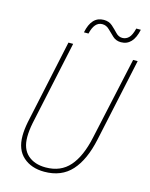

<svg xmlns="http://www.w3.org/2000/svg" viewBox="-131 -969 830 1061"><g transform="rotate(15 284.0 -438.0)"><path d="M227 10Q325 10 382.5 -53.5Q440 -117 466 -239L568 -714H542L439 -242Q415 -130 364.5 -72.5Q314 -15 228 -15Q164 -15 125.5 -49.5Q87 -84 87 -152Q87 -188 96 -233L199 -714H172L69 -232Q60 -186 60 -151Q60 -72 106.5 -31Q153 10 227 10ZM240 -791H266Q282 -861 327 -861Q350 -861 367.5 -843.5Q385 -826 404 -808.5Q423 -791 451 -791Q520 -791 540 -886H514Q504 -846 488.5 -831Q473 -816 452 -816Q431 -816 414.5 -833.5Q398 -851 378.5 -868.5Q359 -886 329 -886Q259 -886 240 -791Z"/></g></svg>

Font: Noto Sans UI SemiCondensed Thin
Style: Italic
Weight: 250
Width: 4
Italic angle: -12°
Designer: Monotype Design Team
Foundry: Monotype Imaging Inc.
Version: Version 1.901